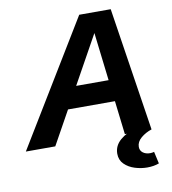

<svg xmlns="http://www.w3.org/2000/svg" viewBox="-150 -786 965 1076"><g transform="rotate(-10 332.5 -248.5)"><path d="M-54.2 0 373.5 -703.1H552.7L661.1 0H509.3L439.5 -587.4L113.3 0ZM175.8 -191.4 201.2 -313.5H562.5L537.1 -191.4ZM601.1 206.1Q565.9 206.1 530.8 195.1Q495.6 184.1 471.9 160.6Q448.2 137.2 448.2 101.1Q448.2 56.2 484.6 24.4Q521 -7.3 583.5 -24.9L606.4 -21L604.5 0H661.1Q626.5 11.2 600.1 33.4Q573.7 55.7 573.7 84.5Q573.7 105.5 589.8 117.7Q606 129.9 630.4 129.9Q642.1 129.9 653.3 126.5L668.5 194.8Q638.7 206.1 601.1 206.1Z"/></g></svg>

Font: Schibsted Grotesk
Style: Bold Italic
Weight: 700
Italic angle: -12°
Designer: Bakken & Baeck AS, Henrik Kongsvoll
Foundry: Schibsted ASA
Version: Version 1.100;gftools[0.9.25]